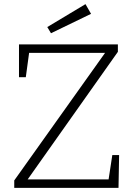

<svg xmlns="http://www.w3.org/2000/svg" viewBox="-20 -910 653 930"><path d="M506 -41 524 -159H557L554 0H49V-36L489 -654H121L105 -536H72V-695H551V-659L114 -41ZM421 -843 227 -749 209 -779 394 -890Z"/></svg>

Font: Bitter Pro Light
Style: Regular
Weight: 300
Designer: Sol Matas, and Bitter project Authors
Foundry: Sol Matas
Version: Version 1.010